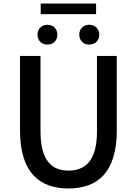

<svg xmlns="http://www.w3.org/2000/svg" viewBox="-20 -1052 773 1085"><path d="M367 13C530 13 640 -76 640 -316V-736H528V-308C528 -142 460 -88 367 -88C275 -88 209 -142 209 -308V-736H93V-316C93 -76 204 13 367 13ZM248 -800C281 -800 304 -823 304 -856C304 -889 281 -912 248 -912C215 -912 192 -889 192 -856C192 -823 215 -800 248 -800ZM210 -972H523V-1032H210ZM484 -800C517 -800 541 -823 541 -856C541 -889 517 -912 484 -912C451 -912 428 -889 428 -856C428 -823 451 -800 484 -800Z"/></svg>

Font: Genne Gothic Medium
Style: Regular
Weight: 500
Designer: Ryoko NISHIZUKA (kana & ideographs); Paul D. Hunt (Latin, Greek & Cyrillic); Wenlong ZHANG (bopomofo); Sandoll Communica
Foundry: Adobe Systems Incorporated
Version: Version 1.004;PS 1.004;hotconv 16.6.51;makeotf.lib2.5.65220